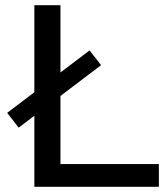

<svg xmlns="http://www.w3.org/2000/svg" viewBox="-20 -720 641 740"><path d="M112.4 -700H213V-87.6H592.3V0H112.4ZM7.6 -285 325.1 -525.7 369.6 -468.9 52 -228.1Z"/></svg>

Font: iiserrat Thin
Style: Regular
Weight: 100
Designer: Akira Ohta
Foundry: Akira Ohta
Version: Version 1.200;Glyphs 3.3.1 (3343)